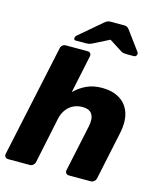

<svg xmlns="http://www.w3.org/2000/svg" viewBox="-131 -999 911 1092"><g transform="rotate(15 325.0 -453.0)"><path d="M22 0Q11 0 5 -7.5Q-1 -15 1 -25L142 -685Q144 -696 152.5 -703Q161 -710 172 -710H300Q311 -710 316.5 -703Q322 -696 320 -685L273 -462Q304 -493 343.5 -511.5Q383 -530 435 -530Q496 -530 538.5 -504Q581 -478 597.5 -428Q614 -378 598 -304L539 -25Q537 -15 528 -7.5Q519 0 509 0H380Q369 0 363 -7.5Q357 -15 359 -25L417 -298Q427 -345 412 -370.5Q397 -396 354 -396Q326 -396 302.5 -385Q279 -374 261.5 -351.5Q244 -329 237 -298L180 -25Q178 -15 169.5 -7.5Q161 0 150 0ZM220 -751Q206 -751 208 -765Q209 -773 216 -779L345 -889Q357 -900 365.5 -903Q374 -906 383 -906H462Q472 -906 479 -903Q486 -900 494 -889L575 -779Q580 -773 578 -765Q575 -751 560 -751H516Q508 -751 500.5 -752.5Q493 -754 486 -758L409 -807L312 -758Q303 -754 295.5 -752.5Q288 -751 279 -751Z"/></g></svg>

Font: Rubik
Style: Bold Italic
Weight: 700
Italic angle: -12°
Designer: Hubert and Fischer
Foundry: Hubert and Fischer
Version: Version 2.300;gftools[0.9.30]